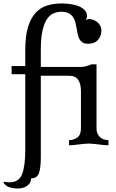

<svg xmlns="http://www.w3.org/2000/svg" viewBox="-46 -840 670 1110"><path d="M452 -725Q459 -730 470 -730Q479 -730 491 -726Q503 -722 514 -714Q525 -706 532.5 -693Q540 -680 540 -661Q540 -632 520.5 -609.5Q501 -587 463 -587Q445 -587 434 -593Q423 -599 416 -609.5Q409 -620 405 -635.5Q401 -651 398 -671Q395 -690 390.5 -708.5Q386 -727 376.5 -741Q367 -755 351 -763.5Q335 -772 309 -772Q283 -772 261.5 -762Q240 -752 224 -727Q208 -702 199 -659.5Q190 -617 190 -551V-453H420Q434 -453 451 -457Q468 -461 482 -468H512V-99Q512 -79 518.5 -66Q525 -53 534.5 -45Q544 -37 556.5 -33.5Q569 -30 581 -30V0Q569 0 554.5 -1.5Q540 -3 524 -5Q508 -7 493.5 -8.5Q479 -10 467 -10Q455 -10 440.5 -8.5Q426 -7 410 -5Q394 -3 379.5 -1.5Q365 0 353 0V-30Q380 -30 401 -45Q422 -60 422 -99V-311Q422 -402 356 -402H190V68Q190 129 179.5 160Q169 191 134 191Q134 216 112.5 233Q91 250 52 250Q32 250 9.5 243Q-13 236 -26 215L-23 210Q-18 212 -8.5 213Q1 214 8 214Q64 214 82 166.5Q100 119 100 27V-411H21V-458H100V-549Q100 -631 116 -683.5Q132 -736 160.5 -766.5Q189 -797 227.5 -808.5Q266 -820 310 -820Q335 -820 361 -816.5Q387 -813 408.5 -804.5Q430 -796 443.5 -781.5Q457 -767 457 -746Q457 -738 455 -734.5Q453 -731 450 -728Z"/></svg>

Font: Milonga
Style: Regular
Weight: 400
Designer: Pablo Impallari, Brenda Gallo, Rodrigo Fuenzalida
Foundry: Pablo Impallari, Brenda Gallo, Rodrigo Fuenzalida
Version: Version 1.000; ttfautohint (v0.93) -l 8 -r 50 -G 200 -x 14 -